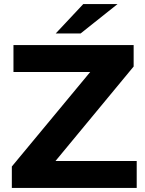

<svg xmlns="http://www.w3.org/2000/svg" viewBox="-20 -921 711 941"><path d="M650 -132V0H38V-105L422 -568H46V-700H635V-595L252 -132ZM388 -901H556L375 -757H253Z"/></svg>

Font: mBank
Style: Bold
Weight: 700
Designer: Julieta Ulanovsky
Foundry: Julieta Ulanovsky
Version: Version 7.200